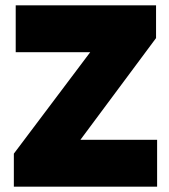

<svg xmlns="http://www.w3.org/2000/svg" viewBox="-20 -701 633 721"><path d="M379 -585 372 -505H39V-681H566V-558L221 -94L179 -176H570V0H32V-124Z"/></svg>

Font: Gabarito Black
Style: Regular
Weight: 900
Designer: Leandro Assis / Alvaro Franca / Felipe Casaprima
Foundry: Naipe Foundry
Version: Version 1.000